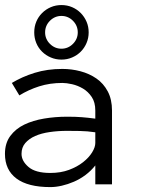

<svg xmlns="http://www.w3.org/2000/svg" viewBox="-20 -744 586 775"><path d="M0 -123Q0 -166 21.5 -195.1Q43 -224.1 77.9 -241Q112.8 -257.8 158 -265.4Q203.1 -272.9 250 -272.9Q268.1 -272.9 282.5 -272.5Q296.9 -272 309.8 -271Q322.8 -270 335.9 -268.6Q349.1 -267.1 364.7 -265.1V-297.9Q364.7 -331.1 350.3 -352.5Q335.9 -374 314.9 -386.5Q293.9 -398.9 271 -404.1Q248 -409.2 231.9 -409.2Q181.2 -409.2 138.2 -395.5Q95.2 -381.8 58.1 -358.9L27.8 -409.2Q68.8 -434.1 119.9 -450Q170.9 -465.8 231.9 -465.8Q269 -465.8 304.9 -456.3Q340.8 -446.8 369.4 -427Q397.9 -407.2 415 -375Q432.1 -342.8 432.1 -297.9V0H364.7V-76.2Q347.2 -54.2 325 -37.6Q302.7 -21 278.3 -10.5Q253.9 0 229.5 5.6Q205.1 11.2 183.1 11.2Q92.8 11.2 46.4 -23.4Q0 -58.1 0 -123ZM183.1 -45.9Q225.1 -45.9 258.5 -58.3Q292 -70.8 315.4 -89.4Q338.9 -107.9 351.8 -128.9Q364.7 -149.9 364.7 -167V-210Q332 -214.8 302 -215.3Q272 -215.8 250 -215.8Q213.9 -215.8 180.4 -210.9Q147 -206.1 122.1 -195.1Q97.2 -184.1 82 -166.5Q66.9 -148.9 66.9 -123Q66.9 -94.2 95 -70.1Q123 -45.9 183.1 -45.9ZM118.2 -613.3Q118.2 -636.7 126.5 -656.5Q134.8 -676.3 149.9 -691.4Q165 -706.5 185.1 -715.1Q205.1 -723.6 228 -723.6Q251 -723.6 271 -715.1Q291 -706.5 305.9 -691.4Q320.8 -676.3 329.3 -656.5Q337.9 -636.7 337.9 -613.3Q337.9 -590.3 329.3 -570.3Q320.8 -550.3 305.9 -535.4Q291 -520.5 271 -512Q251 -503.4 228 -503.4Q205.1 -503.4 185.1 -512Q165 -520.5 149.9 -535.4Q134.8 -550.3 126.5 -570.3Q118.2 -590.3 118.2 -613.3ZM162.1 -613.3Q162.1 -586.4 181.6 -566.9Q201.2 -547.4 228 -547.4Q254.9 -547.4 274.4 -566.9Q293.9 -586.4 293.9 -613.3Q293.9 -640.6 274.4 -660.2Q254.9 -679.7 228 -679.7Q201.2 -679.7 181.6 -660.2Q162.1 -640.6 162.1 -613.3Z"/></svg>

Font: Anonymous Pro
Style: Regular
Weight: 400
Monospace: yes
Designer: Mark Simonson
Version: Version 1.002